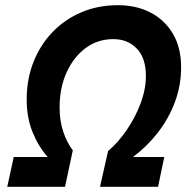

<svg xmlns="http://www.w3.org/2000/svg" viewBox="-20 -721 751 741"><path d="M8 0 33 -115H164Q128 -156 105.5 -211.5Q83 -267 83 -337Q83 -416 109.5 -482.5Q136 -549 183.5 -598Q231 -647 295 -674Q359 -701 435 -701Q506 -701 561 -672.5Q616 -644 647.5 -590.5Q679 -537 679 -461Q679 -391 655 -327Q631 -263 589 -209Q547 -155 493 -115H614L590 0H366L397 -138Q434 -169 467.5 -217Q501 -265 522 -320.5Q543 -376 543 -428Q543 -497 508 -533.5Q473 -570 417 -570Q357 -570 310.5 -535.5Q264 -501 237 -441.5Q210 -382 210 -306Q210 -254 224.5 -211.5Q239 -169 261 -141L231 0Z"/></svg>

Font: Radio Canada SemiBold
Style: Italic
Weight: 600
Italic angle: -12°
Designer: Charles Daoud, Etienne Aubert Bonn, Alexandre Saumier Demers, Jacques Le Bailly
Foundry: Radio-Canada
Version: Version 2.104; ttfautohint (v1.8.4.7-5d5b);gftools[0.9.28.de